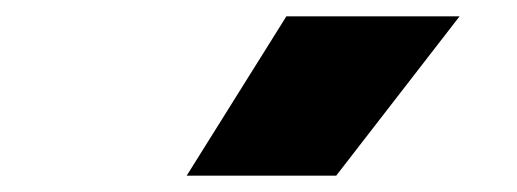

<svg xmlns="http://www.w3.org/2000/svg" viewBox="-20 -828 633 235"><path d="M208.5 -613 330.5 -808H542.5L391.5 -613Z"/></svg>

Font: Encode Sans SemiExpanded SemiExpanded ExtraBold
Style: Regular
Weight: 800
Width: 6
Designer: Multiple Designers
Foundry: Impallari Type
Version: Version 3.000; ttfautohint (v1.8.3) -l 8 -r 50 -G 200 -x 14 